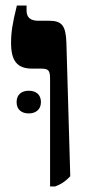

<svg xmlns="http://www.w3.org/2000/svg" viewBox="-20 -667 318 694"><path d="M161 7H179C198 0 213 -8 234 -30L220 -512C218 -574 204 -592 158 -592H118C89 -592 76 -605 76 -629V-647H41C25 -582 20 -551 20 -512C20 -447 42 -419 96 -419H127C158 -419 161 -411 161 -378ZM40 -298C40 -270 59 -257 84 -257C109 -257 128 -271 128 -298C128 -326 109 -339 84 -339C59 -339 40 -326 40 -298Z"/></svg>

Font: Noto Serif Hebrew SemiCondensed ExtraBold
Style: Regular
Weight: 800
Width: 4
Designer: Monotype Design Team
Foundry: Monotype Imaging Inc.
Version: Version 2.004